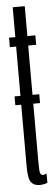

<svg xmlns="http://www.w3.org/2000/svg" viewBox="-53 -747 223 778"><g transform="rotate(-5 58.5 -358.5)"><path d="M6 -325H106.5V-361H6ZM76 5.5Q92.5 5.5 108 -0.5V-38.5Q101 -34 93 -34Q85 -34 82 -42.5Q79 -51 79 -86.5V-561.5H111.5V-600H79V-721.5H30V-600H4.5V-561.5H30V-73Q30 -24.5 41.5 -9.5Q53 5.5 76 5.5Z"/></g></svg>

Font: Anybody UltraCondensed Light
Style: Regular
Weight: 300
Width: 1
Version: Version 1.113;gftools[0.9.25]